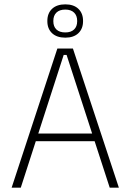

<svg xmlns="http://www.w3.org/2000/svg" viewBox="-20 -862 600 882"><path d="M33.5 0 243.5 -639H315L526 0H484L286 -609.5H272.5L75.5 0ZM133 -213.5V-248.5H426V-213.5ZM197.5 -764.5V-766Q197.5 -801 219.2 -821.5Q241 -842 280 -842Q318.5 -842 340 -821.5Q361.5 -801 361.5 -766V-764.5Q361.5 -730 340 -709.5Q318.5 -689 280 -689Q241 -689 219.2 -709.5Q197.5 -730 197.5 -764.5ZM225 -764.5Q225 -740 239.2 -726.5Q253.5 -713 280 -713Q306 -713 320.2 -726.5Q334.5 -740 334.5 -764.5V-766Q334.5 -790.5 320.2 -804.2Q306 -818 280 -818Q253.5 -818 239.2 -804.2Q225 -790.5 225 -766Z"/></svg>

Font: Anek Gujarati ExtraLight
Style: Regular
Weight: 250
Version: Version 1.003